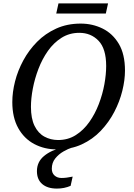

<svg xmlns="http://www.w3.org/2000/svg" viewBox="-20 -863 782 1123"><path d="M314 11Q240 11 180.5 -20.5Q121 -52 86.5 -114Q52 -176 52 -266Q52 -324 68 -387Q84 -450 116.5 -510Q149 -570 197 -618.5Q245 -667 309 -696Q373 -725 452 -725Q521 -725 580 -696Q639 -667 675 -606.5Q711 -546 711 -450Q711 -395 695.5 -332Q680 -269 648.5 -208.5Q617 -148 569.5 -98Q522 -48 458 -18.5Q394 11 314 11ZM320 -44Q378 -44 423.5 -73Q469 -102 502.5 -149.5Q536 -197 558 -254.5Q580 -312 590.5 -370Q601 -428 601 -477Q601 -578 556.5 -624.5Q512 -671 444 -671Q386 -671 340 -642Q294 -613 260.5 -565.5Q227 -518 205 -460.5Q183 -403 172 -345Q161 -287 161 -238Q161 -170 182 -127Q203 -84 239.5 -64Q276 -44 320 -44ZM313 240Q258 240 227 213.5Q196 187 196 138Q196 84 237.5 49.5Q279 15 345 0H402Q379 7 351 23Q323 39 303 64Q283 89 283 124Q283 149 299 163.5Q315 178 340 178Q354 178 370 176Q386 174 405 170L393 224Q356 240 313 240ZM309 -784 322 -843H612L599 -784Z"/></svg>

Font: NotoSerif-Italic
Style: Regular
Weight: 400
Italic angle: -12°
Designer: Monotype Design Team
Foundry: Monotype Imaging Inc.
Version: Version 2.007; ttfautohint (v1.8) -l 8 -r 50 -G 200 -x 14 -D